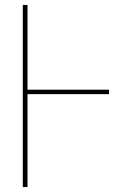

<svg xmlns="http://www.w3.org/2000/svg" viewBox="-20 -755 540 775"><path d="M72 0V-735H91V-393H420V-375H91V0Z"/></svg>

Font: Zed Mono Thin
Style: Regular
Weight: 100
Monospace: yes
Designer: Belleve Invis
Foundry: Belleve Invis
Version: Version 1.0.0; ttfautohint (v1.8.4)